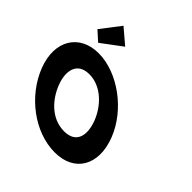

<svg xmlns="http://www.w3.org/2000/svg" viewBox="-456 -1379 1621 1621"><g transform="rotate(45 354.5 -568.5)"><path d="M-36 -976 49.7 -899 234.5 -1037 99.2 -1152ZM-136.1 -413C-43.3 -172 200.8 15 444.8 15C681.8 15 787.7 -172 694.9 -413C602 -654 344.4 -840 115.4 -840C-111.6 -840 -229 -654 -136.1 -413ZM66.9 -413C19.5 -536 40.1 -659 185.1 -659C331.1 -659 444.5 -536 491.9 -413C539.3 -290 524.7 -167 374.7 -167C220.7 -167 114.3 -290 66.9 -413Z"/></g></svg>

Font: Hussar
Style: BdOpOblFour
Weight: 700
Foundry: Cannot Into Space Fonts
Version: Version 2.00